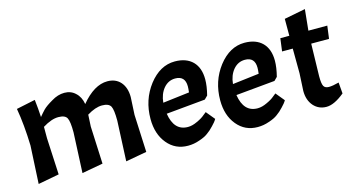

<svg xmlns="http://www.w3.org/2000/svg" viewBox="-71 -898 2193 1188"><g transform="rotate(-15 1025.5 -304.0)"><path d="M335.9 -344.7Q324.2 -368.2 280.3 -368.2Q236.3 -368.2 179.7 -333Q179.7 -308.6 179.7 -259.8Q182.6 -201.2 191.4 -25.4Q157.2 -18.6 56.6 0Q59.6 -60.5 69.3 -243.2Q65.4 -377 46.9 -483.4Q86.9 -491.2 168 -508.8Q174.8 -451.2 177.7 -396.5Q193.4 -416 211.9 -435.5Q231.4 -455.1 272.5 -478.5Q313.5 -503.9 355.5 -503.9Q397.5 -503.9 425.8 -476.6Q455.1 -450.2 462.9 -403.3Q545.9 -503.9 630.9 -503.9Q683.6 -503.9 714.8 -468.8Q746.1 -432.6 746.1 -372.1Q744.1 -335 740.2 -259.8Q743.2 -200.2 751 -19.5Q716.8 -13.7 616.2 4.9Q619.1 -59.6 627.9 -252.9Q627.9 -322.3 616.2 -344.7Q603.5 -368.2 560.5 -368.2Q517.6 -368.2 463.9 -335Q462.9 -309.6 460 -259.8Q462.9 -200.2 470.7 -19.5Q437.5 -13.7 335.9 4.9Q338.9 -59.6 347.7 -252.9Q347.7 -322.3 335.9 -344.7Z M1041 -101.6Q1069.3 -101.6 1101.6 -117.2Q1133.8 -131.8 1151.4 -147.5Q1158.2 -152.3 1169.9 -162.1Q1181.6 -148.4 1215.8 -106.4Q1206.1 -88.9 1184.6 -67.4Q1164.1 -44.9 1141.6 -29.3Q1121.1 -13.7 1085 -2Q1049.8 10.7 1011.7 10.7Q930.7 10.7 879.9 -50.8Q829.1 -112.3 829.1 -209Q829.1 -331.1 899.4 -422.9Q970.7 -514.6 1065.4 -514.6Q1138.7 -514.6 1179.7 -473.6Q1219.7 -432.6 1219.7 -359.4Q1219.7 -315.4 1205.1 -258.8Q1198.2 -252 1184.6 -238.3Q1122.1 -232.4 934.6 -214.8Q952.1 -101.6 1041 -101.6ZM1041 -412.1Q997.1 -412.1 966.8 -377Q936.5 -340.8 931.6 -286.1Q988.3 -293 1101.6 -306.6Q1104.5 -330.1 1104.5 -344.7Q1104.5 -412.1 1041 -412.1Z M1487.3 -101.6Q1515.6 -101.6 1547.9 -117.2Q1580.1 -131.8 1597.7 -147.5Q1604.5 -152.3 1616.2 -162.1Q1627.9 -148.4 1662.1 -106.4Q1652.3 -88.9 1630.9 -67.4Q1610.4 -44.9 1587.9 -29.3Q1567.4 -13.7 1531.2 -2Q1496.1 10.7 1458 10.7Q1377 10.7 1326.2 -50.8Q1275.4 -112.3 1275.4 -209Q1275.4 -331.1 1345.7 -422.9Q1417 -514.6 1511.7 -514.6Q1585 -514.6 1626 -473.6Q1666 -432.6 1666 -359.4Q1666 -315.4 1651.4 -258.8Q1644.5 -252 1630.9 -238.3Q1568.4 -232.4 1380.9 -214.8Q1398.4 -101.6 1487.3 -101.6ZM1487.3 -412.1Q1443.4 -412.1 1413.1 -377Q1382.8 -340.8 1377.9 -286.1Q1434.6 -293 1547.9 -306.6Q1550.8 -330.1 1550.8 -344.7Q1550.8 -412.1 1487.3 -412.1Z M1792 -484.4Q1792 -511.7 1792 -592.8Q1826.2 -599.6 1927.7 -619.1Q1923.8 -585 1914.1 -484.4Q1944.3 -484.4 2035.2 -484.4Q2032.2 -463.9 2024.4 -402.3Q1996.1 -402.3 1910.2 -402.3Q1909.2 -349.6 1905.3 -193.4Q1905.3 -146.5 1914.1 -130.9Q1922.9 -115.2 1947.3 -115.2Q1971.7 -115.2 2011.7 -126Q2013.7 -102.5 2017.6 -54.7Q1951.2 0 1901.4 0Q1851.6 0 1819.3 -36.1Q1787.1 -73.2 1787.1 -131.8Q1789.1 -168.9 1793 -244.1Q1793 -283.2 1792 -402.3Q1775.4 -402.3 1723.6 -402.3Q1725.6 -422.9 1734.4 -484.4Q1749 -484.4 1792 -484.4Z"/></g></svg>

Font: Acme Polish
Style: Regular
Weight: 400
Designer: Juan Pablo del Peral
Version: Version 1.002